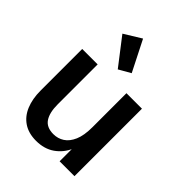

<svg xmlns="http://www.w3.org/2000/svg" viewBox="-229 -928 1061 1061"><g transform="rotate(45 301.5 -397.0)"><path d="M241.7 12.2Q183.1 12.2 143.3 -14.4Q103.5 -41 83.5 -89.4Q63.5 -137.7 63.5 -201.7V-527.3H184.1V-214.8Q184.1 -150.9 207 -116.2Q230 -81.5 283.2 -81.5Q318.4 -81.5 346.7 -99.9Q375 -118.2 392.1 -157.7Q409.2 -197.3 409.2 -261.2V-527.3H530.3V0H414.1V-124L417.5 -102.1Q395 -50.3 350.3 -19Q305.7 12.2 241.7 12.2ZM282.2 -586.4 160.6 -744.1 260.7 -805.7 351.6 -626Z"/></g></svg>

Font: Schibsted Grotesk SemiBold
Style: Regular
Weight: 600
Designer: Bakken & Baeck AS, Henrik Kongsvoll
Foundry: Schibsted ASA
Version: Version 1.100;gftools[0.9.25]